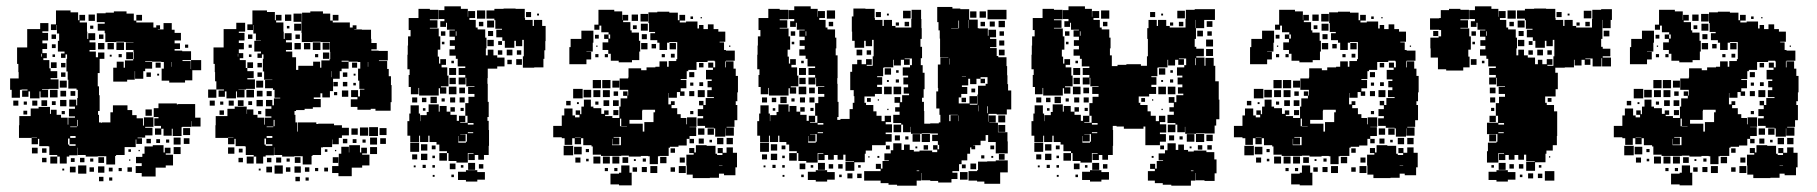

<svg xmlns="http://www.w3.org/2000/svg" viewBox="-20 -557 5744 607"><path d="M100 -101H80V-121H97V-122H80V-121H40V-161H41V-190H77V-214H102V-219H138V-197H141V-210H159V-194H173V-185H194V-163H196V-185H217V-189H198V-213H217V-220H199V-242H221V-224H224V-247H245H226V-273H222V-277H196V-305H194V-331H190V-371H192V-385H187V-374H173V-388H184V-394H163V-428H184H167V-451H160V-478H159V-462H141V-480H157V-524H203V-518H227V-493H231V-510H249V-492H232V-486H255V-457H256V-434H259V-452H281V-430H263V-423H282V-399H263V-394H283V-376H290V-391H310V-371H295V-326H289V-310V-284H293V-256H295V-206H290V-194H293V-170H299V-168H301V-170H329V-202H337V-224H383V-209H398V-193H412V-183H432V-160H435V-186H465V-156H439V-153H462V-129H439V-122H415V-120H429V-102H411V-116H409V-92H379H374V-67H347V-64H344V-37H316V-63H289V-62H251V-67H226V-90H225V-66H199V-62H161V-67H136V-94H133V-95H104V-118H100ZM382 -299H338V-343H349V-362H371V-343H375V-366H401V-370H403V-393H402V-399H378V-423H402V-424H373V-425H347V-424H313V-452H311V-460H289V-482H311V-487H286V-515H314V-517H340V-521H380V-514H403V-492H411V-510H429V-492H411V-486H435V-470V-486H465V-470H474V-477H486V-465H479V-464H497V-484H523V-463H532V-453H552V-429H532V-420H549V-402H532V-397H556V-395H584V-367H557V-364H583V-339H584V-367H616V-335H588V-303H565V-296H515V-302H491V-340H498V-361H490V-362H461V-364H439V-362H461V-340H439V-332H433V-308H407V-332H406V-305H382ZM280 -491H260V-511H280ZM43 -248H17V-273H12V-309H39V-329H38V-355H34V-407H66V-417V-465H107V-484H133V-458H114V-453H132V-429H114V-420H129V-402H114V-389H128V-373H117V-367H136V-341H140V-332H161V-310H140V-306H165V-276H136V-275H113V-273H132V-249H108V-268H105V-246H75V-268H70V-251H50V-271H67V-274H48V-273H43ZM275 -466H265V-476H275ZM307 -434H293V-448H307ZM157 -434H143V-448H157ZM372 -399H348V-423H372ZM340 -401H320V-421H340ZM310 -401H290V-421H310ZM156 -405H144V-417H156ZM575 -406H565V-416H575ZM401 -370H379V-392H401ZM112 -378V-387H110V-378ZM365 -376H355V-386H365ZM154 -377H146V-385H154ZM333 -378H327V-384H333ZM523 -346V-361H522V-346ZM159 -342H141V-360H159ZM488 -343H472V-359H488ZM187 -344H173V-358H187ZM457 -314H443V-328H457ZM187 -314H173V-328H187ZM483 -318H477V-324H483ZM191 -280H169V-302H191ZM162 -249H138V-273H162ZM189 -252H171V-270H189ZM218 -254H203V-269H218ZM190 -221H170V-241H190ZM129 -222H111V-240H129ZM38 -223H22V-239H38ZM98 -223H82V-239H98ZM156 -225H144V-237H156ZM65 -226H55V-236H65ZM490 -131H470V-151H489V-159H468V-183H481V-187H466V-215H481V-230H539V-227H543V-228H597V-185H614V-157H586V-174H585V-156H556V-155H554V-127H526V-150H523V-128H497V-150H490ZM460 -191H440V-211H460ZM66 -195H54V-207H66ZM185 -196H175V-206H185ZM226 -158V-178H224V-158ZM202 -155H223V-157H202ZM581 -130H559V-152H581ZM202 -121H219V-127H202ZM551 -100H529V-122H551ZM579 -102H561V-120H579ZM199 -100V-96H219V-101H200V-119H195V-100ZM457 -104H443V-118H457ZM486 -105H474V-117H486ZM515 -106H505V-116H515ZM472 1H428V-10H409V-32H428V-41H410V-61H430V-43V-71H437V-94H463V-75V-98H497V-75H501V-90H519V-72H504V-68H527V-34H504V-27H472ZM551 -70H529V-92H551ZM99 -72H81V-90H99ZM127 -74H113V-88H127ZM394 -77H386V-85H394ZM422 -79H418V-83H422ZM191 -40H169V-62H191ZM161 -40H139V-62H161ZM309 -42H291V-60H309ZM247 -44H233V-58H247ZM127 -44H113V-58H127ZM216 -45H204V-57H216ZM275 -46H265V-56H275ZM392 -49H388V-53H392ZM253 -8H227V-34H253ZM310 -11H290V-31H310ZM219 -12H201V-30H219ZM277 -14H263V-28H277ZM397 -14H383V-28H397ZM336 -15H324V-27H336ZM365 -16H355V-26H365ZM183 -18H177V-24H183ZM307 16H293V2H307ZM335 14H325V4H335Z M721 -101H701V-121H718V-122H701V-121H661V-161H662V-190H699V-213H722V-220H760V-197H761V-211H781V-194H794V-185H815V-163H817V-185H838V-189H819V-213H838V-221H821V-241H841V-224H846V-246H866V-248H848V-273H843V-278H818V-304H841V-305H815V-331H811V-371H813V-385H808V-374H794V-388H805V-394H784V-428H805V-429H789V-451H781V-478H780V-462H762V-480H778V-524H824V-519H849V-493H852V-510H870V-492H853V-486H876V-457H877V-434H880V-452H902V-430H884V-423H903V-399H884V-394H904V-376H916V-336H923V-349H970V-362H992V-343H996V-366H1022V-370H1024V-393H1023V-424H994V-425H968V-424H934V-453H933V-488H908V-514H934V-489H935V-517H961V-521H1001V-514H1024V-492H1032V-510H1050V-492H1032V-486H1056H1086V-470H1095V-477H1107V-465H1100V-464H1124V-463H1153V-434H1154V-421H1171V-401H1154V-397H1177V-396H1206V-366H1178V-364H1204V-339H1209V-316H1216V-288H1218V-234H1215V-207H1167V-213H1152V-210H1110V-219H1089V-243H1110V-250H1090V-272H1112V-252H1118V-274H1132V-276H1116V-302H1112V-340H1119V-361H1111V-362H1082V-340H1060V-332H1054V-308H1033V-269H1023V-249H999V-262H993V-249H972V-244H994V-218H969V-213H943V-209H916V-206H911V-194H914V-170H920V-141H922V-170H980V-165H986V-166H1036V-161H1061V-153H1083V-129H1061V-121H1036H1051V-101H1031V-116H1030V-92H1001V-91H995V-67H968V-64H965V-37H937V-63H910V-62H872V-67H847V-91H846V-66H820V-62H782V-67H757V-94H754V-95H725V-118H721ZM901 -491H881V-511H901ZM691 -251H671V-271H688V-274H664V-300H660V-329H659V-355H655V-407H687V-417V-465H727V-485H755V-457H735V-453H753V-429H735V-421H751V-401H735V-389H749V-373H738V-367H757V-342H762V-332H782V-310H762V-306H786V-276H758V-274H734V-273H753V-249H729V-268H726V-246H696V-268H691ZM932 -460H910V-482H932ZM895 -467H887V-475H895ZM928 -434H914V-448H928ZM778 -434H764V-448H778ZM993 -399H969V-423H993ZM1022 -400H1000V-422H1022ZM961 -401H941V-421H961ZM931 -401H911V-421H931ZM776 -406H766V-416H776ZM1021 -371H1001V-391H1021ZM733 -378V-387H732V-378ZM986 -376H976V-386H986ZM775 -377H767V-385H775ZM1060 -362H1082V-365H1060ZM1144 -346V-361H1143V-346ZM780 -342H762V-360H780ZM1109 -343H1093V-359H1109ZM808 -344H794V-358H808ZM1028 -313V-332H1027V-313ZM1078 -314H1064V-328H1078ZM808 -314H794V-328H808ZM1104 -318H1098V-324H1104ZM812 -280H790V-302H812ZM1078 -284H1064V-298H1078ZM1048 -284H1034V-298H1048ZM1105 -287H1097V-295H1105ZM664 -248H638V-274H664ZM783 -249H759V-273H783ZM1081 -251H1061V-271H1081ZM810 -252H792V-270H810ZM839 -253H823V-269H839ZM1046 -256H1036V-266H1046ZM811 -221H791V-241H811ZM750 -222H732V-240H750ZM659 -223H643V-239H659ZM719 -223H703V-239H719ZM777 -225H765V-237H777ZM686 -226H676V-236H686ZM688 -194H674V-208H688ZM806 -196H796V-206H806ZM848 -158V-178H845V-158ZM823 -155H844V-157H823ZM1175 -127H1147V-155H1175ZM1144 -128H1118V-154H1144ZM1202 -130H1180V-152H1202ZM1111 -131H1091V-151H1111ZM841 -101H821V-119H816V-100H820V-96H841V-127H823V-121H841ZM1172 -100H1150V-122H1172ZM1200 -102H1182V-120H1200ZM1078 -104H1064V-118H1078ZM1107 -105H1095V-117H1107ZM1136 -106H1126V-116H1136ZM1092 0H1050V-10H1030V-32H1050V-42H1032V-60H1050V-42H1051V-71H1059V-93H1083V-75H1084V-98H1118V-75H1122V-90H1140V-72H1125V-68H1148V-34H1125V-27H1092ZM1172 -70H1150V-92H1172ZM721 -71H701V-91H721ZM747 -75H735V-87H747ZM1015 -77H1007V-85H1015ZM1043 -79H1039V-83H1043ZM812 -40H790V-62H812ZM782 -40H760V-62H782ZM930 -42H912V-60H930ZM869 -43H853V-59H869ZM748 -44H734V-58H748ZM838 -44H824V-58H838ZM896 -46H886V-56H896ZM874 -8H848V-34H874ZM931 -11H911V-31H931ZM840 -12H822V-30H840ZM898 -14H884V-28H898ZM958 -14H944V-28H958ZM1017 -15H1005V-27H1017ZM986 -16H976V-26H986ZM804 -18H798V-24H804ZM928 16H914V2H928ZM956 14H946V4H956Z M1305 -107H1277V-128H1268V-174H1274V-198H1278V-224H1304V-198H1308V-174H1309V-193H1329V-203H1335V-227H1367V-204H1370V-222H1392V-204H1404V-218H1418V-204H1404V-194H1424V-175H1431V-191H1451V-171H1435V-169H1458V-191H1451V-231H1477H1461V-251H1480V-260H1460V-282H1480V-284H1454V-311H1452V-290H1430V-312H1451V-320H1430V-342H1451V-347H1427V-371H1421V-381H1401V-401H1418V-412H1402V-430H1418V-441H1401V-461H1418V-463H1393V-485H1390V-472H1372V-490H1385V-497H1367V-525H1385V-537H1437V-529H1459V-504H1460V-522H1482V-500H1464V-494H1484V-470H1490V-464H1514V-438H1518V-404H1516V-382H1552V-375H1575V-347H1552V-340H1522V-310H1521V-292H1522V-250V-235H1525V-187H1521V-175H1525V-146H1526V-96H1525V-67H1510V-52H1492V-67H1481V-51H1461V-71H1477V-73H1459V-43H1423V-48H1398V-73H1393V-79H1369V-100H1360V-108H1338V-128H1334V-108H1308V-128H1305ZM1606 -406H1576V-428H1568V-439H1549V-463H1567V-466H1546V-493H1543V-498H1518V-524H1543V-529H1572V-530H1610V-529H1639V-500H1640V-494H1664V-475H1668V-494H1694V-475H1705V-427H1704V-398H1701V-371H1698V-344H1669V-343H1633V-379H1636V-406V-431H1614H1631V-411H1611V-428H1606ZM1303 -259H1279V-282H1272V-320H1275V-338H1268V-384H1269V-413H1270V-442H1278V-462H1272V-500H1303V-529H1339V-526H1366V-496H1339V-493H1363V-469H1339V-467H1367V-442H1372V-400H1364V-378H1348H1368V-356H1372V-370H1390V-352H1376V-344H1394V-318H1376H1398V-284H1374V-281H1391V-261H1371V-278H1367V-255H1335H1305V-279H1303ZM1514 -498H1488V-524H1514ZM1659 -503H1643V-519H1659ZM1684 -508H1678V-514H1684ZM1542 -470H1520V-492H1542ZM1508 -474H1494V-488H1508ZM1539 -443H1523V-459H1539ZM1423 -444V-458H1421V-444ZM1388 -444H1374V-458H1388ZM1541 -411H1521V-431H1541ZM1567 -415H1555V-427H1567ZM1385 -417H1377V-425H1385ZM1540 -382H1522V-400H1540ZM1600 -382H1582V-400H1600ZM1628 -384H1614V-398H1628ZM1568 -384H1554V-398H1568ZM1630 -352H1612V-370H1630ZM1598 -354H1584V-368H1598ZM1415 -357H1407V-365H1415ZM1422 -320H1400V-342H1422ZM1421 -291H1401V-311H1421ZM1423 -259H1399V-283H1423ZM1450 -262H1432V-280H1450ZM1361 -231H1341V-251H1361ZM1449 -233H1433V-249H1449ZM1419 -233H1403V-249H1419ZM1299 -233H1283V-249H1299ZM1328 -234H1314V-248H1328ZM1386 -236H1376V-246H1386ZM1446 -206H1436V-216H1446ZM1325 -207H1317V-215H1325ZM1459 -163H1477V-168H1459V-136H1476V-139H1459ZM1452 -110H1430V-127H1429V-106H1453V-109H1456V-133H1435V-132H1452ZM1305 -77H1277V-105H1305ZM1331 -81H1311V-101H1331ZM1357 -85H1345V-97H1357ZM1393 -49H1369V-73H1393ZM1331 -51H1311V-71H1331ZM1299 -53H1283V-69H1299ZM1355 -57H1347V-65H1355ZM1482 -20H1460V-42H1482ZM1420 -22H1402V-40H1420ZM1508 -24H1494V-38H1508ZM1326 -26H1316V-36H1326ZM1355 -27H1347V-35H1355ZM1445 -27H1437V-35H1445ZM1294 -28H1288V-34H1294ZM1489 17H1453V12H1428V-14H1453V-19H1489ZM1513 11H1489V-13H1513ZM1415 3H1407V-5H1415ZM1354 2H1348V-4H1354Z M1978 -360H1936V-365H1911V-387H1903V-399H1885V-423H1903V-434H1890V-448H1904V-455H1881V-476H1875V-463H1859V-479H1872V-526H1922V-521H1947V-494H1948V-510H1966V-492H1950V-487H1973V-461H1977V-454H2000V-428H1980H2004V-394H2001V-367H1978ZM1789 -99H1765V-120H1756V-123H1729V-159H1756V-162V-192H1764V-214H1790V-192H1798V-186H1812V-194H1800V-208H1814V-196H1818V-220H1856V-215H1881V-197H1890V-208H1904V-194H1893V-190H1916V-184H1938V-220H1942V-246H1963V-254H1950V-268H1964V-255H1966V-273H1939V-309H1966V-312H1967V-341H2007V-335H2024V-344H2052V-346H2065V-363H2089V-346H2094V-364H2118V-370H2121V-395V-424H2096V-422H2089V-399H2065V-422H2058V-430H2036V-452H2051V-456H2032V-484H2030V-518H2058V-520H2096V-517H2123V-493H2128V-510H2146V-492H2129V-486H2149V-489H2185V-467H2190V-478H2204V-465H2218V-480H2236V-465H2251V-457H2273V-425H2255V-423H2269V-399H2255H2275V-397H2303V-365H2275V-363H2273V-344H2275V-363H2299V-340H2306V-317H2313V-265H2311V-237H2306V-225H2311V-177H2302V-156H2277V-154H2300V-128H2274V-151H2273V-125H2241V-151H2237V-131H2217V-151H2237V-153H2209V-159H2185V-183H2203V-190H2186V-212H2203V-224H2190V-238H2204V-225H2211V-247H2237V-250H2216V-272H2230V-281H2217V-301H2230V-306H2212V-336H2234V-343H2219V-359H2235V-344H2241V-363H2239V-365H2217V-361H2182V-336H2156V-332H2151V-307H2132V-304H2150V-278H2132V-268H2144V-254H2130V-266H2120V-248H2094V-263H2093V-245V-227H2101V-237H2113V-225H2103V-215H2121V-196H2132V-184H2150V-164H2152V-186H2182V-156H2160V-155H2181V-127H2160V-118H2174V-104H2160V-118H2151V-97H2125V-93H2098V-90H2094V-64H2065V-63H2060V-38H2034V-63H2029V-64H2006V-62H1968V-65H1944V-64H1914H1880V-93V-68H1854V-94H1879H1850V-116V-98H1824V-120H1817V-101H1797V-120H1789ZM2029 -489H2005V-513H2029ZM1997 -491H1977V-511H1997ZM2171 -497H2163V-505H2171ZM2199 -499H2195V-503H2199ZM2028 -460H2006V-482H2028ZM1993 -465H1981V-477H1993ZM1834 -354H1780V-408H1784V-434H1818V-460H1856V-422H1854V-394H1834V-393H1849V-369H1834ZM2025 -433H2009V-449H2025ZM1909 -435V-448H1904V-435ZM1873 -435H1861V-447H1873ZM2027 -401H2007V-421H2027ZM2117 -401H2097V-421H2117ZM2054 -404H2040V-418H2054ZM2289 -409H2285V-413H2289ZM1869 -409H1865V-413H1869ZM2113 -375H2101V-387H2113ZM1902 -376H1892V-386H1902ZM1872 -376H1862V-386H1872ZM2082 -376H2072V-386H2082ZM2204 -344H2190V-358H2204ZM2175 -313H2159V-329H2175ZM1880 -278H1854V-304H1880ZM1910 -278H1884V-304H1910ZM1938 -280H1916V-302H1938ZM2203 -285H2191V-297H2203ZM2172 -286H2162V-296H2172ZM1822 -246H1792V-276H1822ZM1849 -249H1825V-273H1849ZM2208 -250H2186V-272H2208ZM1878 -250H1856V-272H1878ZM1908 -250H1886V-272H1908ZM2175 -253H2159V-269H2175ZM1934 -254H1920V-268H1934ZM2238 -251V-264V-251ZM1848 -220H1826V-242H1848ZM1936 -222H1918V-240H1936ZM1906 -222H1888V-240H1906ZM1784 -224H1770V-238H1784ZM1872 -226H1862V-236H1872ZM1810 -228H1804V-234H1810ZM2010 -178H1970V-166H2012V-141H2017V-171H2046V-202H2051V-210H2026H2011V-207H2010ZM1935 -193H1919V-209H1935ZM2172 -196H2162V-206H2172ZM1944 -158V-182H1940V-158ZM1944 -157H1962V-158H1944ZM2207 -131H2187V-151H2207ZM1944 -125H1959H1944ZM1938 -100H1916V-118H1915V-98H1943V-124H1920V-122H1938ZM1798 -121H1816V-122H1798ZM2297 -101H2277V-121H2297ZM2267 -101H2247V-121H2267ZM2205 -103H2189V-119H2205ZM2231 -107H2223V-115H2231ZM2224 6H2170V-5H2151V-34H2150V-68H2173V-73H2159V-89H2175V-75H2180V-98H2214V-96H2242V-71H2247V-67H2264V-73H2249V-89H2265V-74H2277V-91H2297V-74H2310V-28H2305V-3H2269V-8H2253V5H2224ZM1944 -97H1959H1944ZM1792 -66H1762V-96H1792ZM1819 -69H1795V-93H1819ZM2114 -74H2100V-88H2114ZM1842 -76H1832V-86H1842ZM1908 -40H1886V-62H1908ZM1878 -40H1856V-62H1878ZM1938 -40H1916V-62H1938ZM2087 -41H2067V-61H2087ZM1966 -42H1948V-60H1966ZM1815 -43H1799V-59H1815ZM2145 -43H2129V-59H2145ZM2022 -46H2012V-56H2022ZM1841 -47H1833V-55H1841ZM1990 -48H1984V-54H1990ZM2253 -34H2264V-35H2253ZM1977 29H1937V26H1910V-8H1937V-11H1944V-34H1970V-11H1977ZM2058 -10H2036V-32H2058ZM2148 -10H2126V-32H2148ZM2025 -13H2009V-29H2025ZM2114 -14H2100V-28H2114ZM1994 -14H1980V-28H1994ZM1932 -16H1922V-26H1932ZM1902 -16H1892V-26H1902Z M2411 -107H2383V-128H2374V-174H2380V-198H2384V-224H2410V-198H2414V-174H2415V-193H2435V-203H2441V-227H2473V-204H2476V-222H2498V-204H2510V-218H2524V-204H2510V-194H2530V-175H2537V-191H2557V-171H2541V-169H2564V-191H2557V-231H2583H2567V-251H2586V-260H2566V-282H2586V-284H2560V-311H2558V-290H2536V-312H2557V-320H2536V-342H2557V-347H2533V-371H2527V-381H2507V-401H2524V-412H2508V-430H2524V-441H2507V-461H2524V-463H2499V-485H2496V-472H2478V-490H2491V-497H2473V-525H2491V-537H2543V-529H2565V-504H2566V-522H2588V-500H2570V-494H2590V-470H2596V-464H2620V-438H2624V-404H2622V-382H2628V-352V-310H2627V-292H2628V-250V-235H2631V-187H2627V-178H2637V-181H2666V-212H2676V-232H2681V-253H2679V-272H2668V-330H2674V-354H2690V-368H2704V-354H2718V-370H2736V-352H2720V-349H2739V-379H2742V-406V-431H2720H2737V-411H2717V-428H2712V-406H2682V-428H2674V-457H2673V-505H2678V-530H2716V-529H2745V-500H2746V-494H2770V-475H2774V-494H2800V-475H2811V-470H2836H2861V-497H2862V-526H2892V-497H2893V-468H2894V-434H2890V-409H2895V-373H2891V-351H2897V-327H2903V-275H2900V-248H2895V-235H2901V-206H2902V-166H2921V-167H2948V-170H2953V-194H2950V-214H2940V-268H2946V-279H2945V-309V-353H2953V-375H2978V-376H2952V-406H2978H2952V-435H2951V-461H2947V-487H2943V-535H2991V-530H3016V-528H3044V-495H3071V-468H3074V-467H3103V-444H3105V-463H3129V-439H3110V-434H3130V-408H3110V-405H3131V-380H3136V-376H3162V-348H3164V-319H3165V-291H3167V-271H3177V-211H3163V-195H3131V-211V-197H3105V-172H3106V-192H3128V-170H3108V-169H3135V-139H3165V-110H3166V-72H3128V-108H3104V-130H3082H3096V-112H3080V-98H3057V-97H3063V-85H3051V-91H3047V-71H3038V-50H3020V-38H3012V-16H2991V-11H3007V9H2988V20H2946V15H2921V13H2893V-10H2892V14H2878V30H2816V27H2789V22H2764V14H2742V-16H2764V-23H2749V-39H2765V-24H2770V-48H2790V-50H2776V-72H2796V-82H2804V-104H2830V-83H2838V-100H2856V-83H2869V-78H2887V-81H2927V-76H2943V-84H2930V-98H2944V-85H2949V-99H2945V-111H2927V-131H2945V-135H2921V-136H2894V-134H2860V-156H2859V-139H2835V-163H2852H2829V-168H2804V-194H2824V-232H2808V-250H2826V-234H2832V-256H2854V-261H2837V-281H2851V-290H2836V-312H2851V-318H2834V-344H2857V-351H2863V-372H2840V-370H2856V-352H2838V-368H2828V-350H2806V-368H2804V-344H2775V-343H2772V-316H2753V-313H2769V-289H2753V-282H2768V-260H2746V-252H2713V-232H2718V-225H2741V-205H2751V-191H2767V-174H2777V-191H2797V-171H2780V-164H2800V-138H2780V-133H2799V-109H2780V-98H2750H2737V-81H2717V-98V-71H2714V-44H2681V-17H2653V-45H2680V-47H2653V-68H2646V-52H2628V-67H2616V-52H2598V-67H2587V-51H2567V-71H2583V-73H2565V-43H2529V-48H2504V-73H2499V-79H2475V-100H2466V-108H2444V-128H2440V-108H2414V-128H2411ZM2409 -259H2385V-282H2378V-320H2381V-338H2374V-384H2375V-413H2376V-442H2384V-462H2378V-500H2409V-529H2445V-526H2472V-496H2445V-493H2469V-469H2445V-467H2473V-442H2478V-400H2470V-378H2454H2474V-356H2478V-370H2496V-352H2482V-344H2500V-318H2482H2504V-284H2480V-281H2497V-261H2477V-278H2473V-255H2441H2411V-279H2409ZM3162 -496H3132H3102V-526H3132H3162ZM2620 -498H2594V-524H2620ZM2859 -499H2835V-523H2859ZM3097 -501H3077V-521H3097ZM3067 -501H3047V-521H3067ZM2765 -503H2749V-519H2765ZM2790 -508H2784V-514H2790ZM3043 -468V-494H3042V-468ZM3010 -468H2987V-467H3010V-468H3012V-492H3010ZM3157 -471H3137V-491H3157ZM3125 -473H3109V-489H3125ZM2614 -474H2600V-488H2614ZM2854 -474H2840V-488H2854ZM3094 -474H3080V-488H3094ZM2822 -476H2812V-486H2822ZM3154 -444H3140V-458H3154ZM2529 -444V-458H2527V-444ZM2494 -444H2480V-458H2494ZM3155 -413H3139V-429H3155ZM2491 -417H2483V-425H2491ZM3156 -382H3138V-400H3156ZM2706 -382H2688V-400H2706ZM2734 -384H2720V-398H2734ZM2982 -353V-372H2981V-353ZM2521 -357H2513V-365H2521ZM2528 -320H2506V-342H2528ZM2797 -321H2777V-341H2797ZM2821 -327H2813V-335H2821ZM3021 -315H3034V-316H3021ZM3019 -249H3011V-230H3045V-253H3069V-229H3046V-226H3070V-258H3072V-286H3096V-292H3102V-313H3099H3080V-308H3094V-294H3080V-308H3067V-291H3047V-308H3041V-287H3021V-282H3038V-260H3019ZM2527 -291H2507V-311H2527ZM2822 -296H2812V-306H2822ZM2790 -298H2784V-304H2790ZM2799 -259H2775V-283H2799ZM2829 -259H2805V-283H2829ZM2529 -259H2505V-283H2529ZM2556 -262H2538V-280H2556ZM3063 -265H3051V-277H3063ZM2467 -231H2447V-251H2467ZM2555 -233H2539V-249H2555ZM2525 -233H2509V-249H2525ZM2405 -233H2389V-249H2405ZM2434 -234H2420V-248H2434ZM3034 -234H3020V-248H3034ZM2733 -235H2721V-247H2733ZM2492 -236H2482V-246H2492ZM2759 -239H2755V-243H2759ZM3073 -205V-224H3072V-205ZM3103 -199V-221H3101V-199ZM2824 -204H2810V-218H2824ZM2552 -206H2542V-216H2552ZM2431 -207H2423V-215H2431ZM2789 -209H2785V-213H2789ZM2984 -194H2981V-174H2985V-193H3008V-194H2984ZM3158 -170H3136V-192H3158ZM3010 -174V-192H3009V-174ZM2565 -163H2583V-168H2565V-136H2582V-139H2565ZM2829 -139H2805V-163H2829ZM3158 -140H3136V-162H3158ZM2920 -108H2894V-134H2920ZM2558 -110H2536V-127H2535V-106H2559V-109H2562V-133H2541V-132H2558ZM2889 -109H2865V-133H2889ZM2825 -113H2809V-129H2825ZM2852 -116H2842V-126H2852ZM2411 -77H2383V-105H2411ZM2437 -81H2417V-101H2437ZM2914 -84H2900V-98H2914ZM2463 -85H2451V-97H2463ZM2793 -85H2781V-97H2793ZM3123 -85H3111V-97H3123ZM2880 -88H2874V-94H2880ZM2499 -49H2475V-73H2499ZM2437 -51H2417V-71H2437ZM3156 -52H3138V-70H3156ZM2405 -53H2389V-69H2405ZM3092 -56H3082V-66H3092ZM2461 -57H2453V-65H2461ZM3120 -58H3114V-64H3120ZM2760 -58H2754V-64H2760ZM2729 -59H2725V-63H2729ZM3142 24H3092V17H3069V14H3042V-16H3069V-19H3072V-46H3101V-47H3128V-50H3166V-12H3142ZM2588 -20H2566V-42H2588ZM3066 -22H3048V-40H3066ZM2526 -22H2508V-40H2526ZM2614 -24H2600V-38H2614ZM2644 -24H2630V-38H2644ZM3033 -25H3021V-37H3033ZM2432 -26H2422V-36H2432ZM2701 -27H2693V-35H2701ZM2461 -27H2453V-35H2461ZM2551 -27H2543V-35H2551ZM2400 -28H2394V-34H2400ZM2595 17H2559V12H2534V-14H2559V-19H2595ZM2878 -16H2886V-18H2878ZM2742 14H2712V-16H2742ZM2619 11H2595V-13H2619ZM3039 11H3015V-13H3039ZM2675 7H2659V-9H2675ZM2704 6H2690V-8H2704ZM2521 3H2513V-5H2521ZM2641 3H2633V-5H2641ZM2460 2H2454V-4H2460Z M3278 -107H3250V-128H3241V-174H3247V-198H3251V-224H3277V-198H3281V-174H3282V-193H3302V-203H3308V-227H3340V-204H3343V-222H3365V-204H3377V-218H3391V-204H3377V-194H3397V-175H3404V-191H3424V-171H3408V-169H3431V-191H3424V-231H3450H3434V-251H3453V-260H3433V-282H3453V-284H3427V-311H3425V-290H3403V-312H3424V-320H3403V-342H3424V-347H3400V-371H3394V-381H3374V-401H3391V-412H3375V-430H3391V-441H3374V-461H3391V-463H3366V-485H3363V-472H3345V-490H3358V-497H3340V-525H3358V-537H3410V-529H3432V-504H3433V-522H3455V-500H3437V-494H3457V-470H3463V-464H3487V-438H3491V-404H3489V-382H3495V-352V-348H3513V-352H3541V-354H3587V-349H3606V-379H3609V-406V-434H3607V-468H3611V-494H3637V-475H3641V-494H3667V-475H3678V-470H3703H3728V-497H3729V-526H3757V-528H3787H3821V-494H3787V-468H3761V-434H3757V-409H3762V-375H3788V-349H3791V-374H3817V-349H3822V-313V-300H3833V-242H3832H3835V-180H3825V-160H3820V-135H3788V-136H3761V-134H3727V-156H3726V-139H3702V-163H3719H3696V-168H3671V-194H3691V-232H3675V-250H3693V-234H3699V-256H3721V-261H3704V-281H3718V-290H3703V-312H3718V-318H3701V-344H3724V-351H3730V-372H3707V-370H3723V-352H3705V-368H3695V-350H3673V-368H3671V-344H3642V-343H3639V-316H3620V-313H3636V-289H3620V-282H3635V-260H3613V-252H3580V-232H3585V-225H3608V-205H3618V-191H3634V-174H3644V-191H3664V-171H3647V-164H3667V-138H3647V-133H3666V-109H3647V-98H3601V-128V-157H3595V-150H3533V-157H3510V-159H3498V-146H3499V-96H3498V-67H3483V-52H3465V-67H3454V-51H3434V-71H3450V-73H3432V-43H3396V-48H3371V-73H3366V-79H3342V-100H3333V-108H3311V-128H3307V-108H3281V-128H3278ZM3276 -259H3252V-282H3245V-320H3248V-338H3241V-384H3242V-413H3243V-442H3251V-462H3245V-500H3276V-529H3312V-526H3339V-496H3312V-493H3336V-469H3312V-467H3340V-442H3345V-400H3337V-378H3321H3341V-356H3345V-370H3363V-352H3349V-344H3367V-318H3349H3371V-284H3347V-281H3364V-261H3344V-278H3340V-255H3308H3278V-279H3276ZM3487 -498H3461V-524H3487ZM3726 -499H3702V-523H3726ZM3632 -503H3616V-519H3632ZM3657 -508H3651V-514H3657ZM3761 -468V-494H3760V-468ZM3813 -472H3795V-490H3813ZM3481 -474H3467V-488H3481ZM3721 -474H3707V-488H3721ZM3689 -476H3679V-486H3689ZM3783 -442H3765V-460H3783ZM3396 -444V-458H3394V-444ZM3361 -444H3347V-458H3361ZM3811 -444H3797V-458H3811ZM3815 -410H3793V-432H3815ZM3358 -417H3350V-425H3358ZM3786 -379H3762V-403H3786ZM3815 -380H3793V-402H3815ZM3760 -351V-373H3758V-351ZM3388 -357H3380V-365H3388ZM3395 -320H3373V-342H3395ZM3664 -321H3644V-341H3664ZM3688 -327H3680V-335H3688ZM3394 -291H3374V-311H3394ZM3689 -296H3679V-306H3689ZM3657 -298H3651V-304H3657ZM3666 -259H3642V-283H3666ZM3696 -259H3672V-283H3696ZM3396 -259H3372V-283H3396ZM3423 -262H3405V-280H3423ZM3334 -231H3314V-251H3334ZM3422 -233H3406V-249H3422ZM3392 -233H3376V-249H3392ZM3272 -233H3256V-249H3272ZM3301 -234H3287V-248H3301ZM3600 -235H3588V-247H3600ZM3359 -236H3349V-246H3359ZM3626 -239H3622V-243H3626ZM3691 -204H3677V-218H3691ZM3419 -206H3409V-216H3419ZM3298 -207H3290V-215H3298ZM3656 -209H3652V-213H3656ZM3432 -163H3450V-168H3432V-136H3449V-139H3432ZM3696 -139H3672V-163H3696ZM3787 -108H3761V-134H3787ZM3425 -110H3403V-127H3402V-106H3426V-109H3429V-133H3408V-132H3425ZM3756 -109H3732V-133H3756ZM3814 -111H3794V-131H3814ZM3692 -113H3676V-129H3692ZM3719 -116H3709V-126H3719ZM3278 -77H3250V-105H3278ZM3745 30H3683V27H3656V22H3631V14H3609V-16H3631V-23H3616V-39H3632V-24H3637V-48H3657V-50H3643V-72H3663V-82H3671V-104H3697V-83H3705V-100H3723V-83H3736V-78H3754V-81H3794V-76H3819V-53H3826V-9H3820V15H3788V13H3760V-10H3759V14H3745ZM3304 -81H3284V-101H3304ZM3781 -84H3767V-98H3781ZM3811 -84H3797V-98H3811ZM3330 -85H3318V-97H3330ZM3660 -85H3648V-97H3660ZM3747 -88H3741V-94H3747ZM3366 -49H3342V-73H3366ZM3304 -51H3284V-71H3304ZM3272 -53H3256V-69H3272ZM3328 -57H3320V-65H3328ZM3627 -58H3621V-64H3627ZM3455 -20H3433V-42H3455ZM3393 -22H3375V-40H3393ZM3481 -24H3467V-38H3481ZM3299 -26H3289V-36H3299ZM3328 -27H3320V-35H3328ZM3418 -27H3410V-35H3418ZM3267 -28H3261V-34H3267ZM3462 17H3426V12H3401V-14H3426V-19H3462ZM3745 -16H3753V-18H3745ZM3486 11H3462V-13H3486ZM3388 3H3380V-5H3388ZM3327 2H3321V-4H3327Z M4130 -360H4088V-365H4063V-387H4055V-399H4037V-423H4055V-434H4042V-448H4056V-455H4033V-476H4027V-463H4011V-479H4024V-526H4074V-521H4099V-494H4100V-510H4118V-492H4102V-487H4125V-461H4129V-454H4152V-428H4132H4156V-394H4153V-367H4130ZM3941 -99H3917V-120H3908V-123H3881V-159H3908V-162V-192H3916V-214H3942V-192H3950V-186H3964V-194H3952V-208H3966V-196H3970V-220H4008V-215H4033V-197H4042V-208H4056V-194H4045V-190H4068V-184H4090V-220H4094V-246H4115V-254H4102V-268H4116V-255H4118V-273H4091V-309H4118V-312H4119V-341H4159V-335H4176V-344H4204V-346H4217V-363H4241V-346H4246V-364H4270V-370H4273V-395V-424H4248V-422H4241V-399H4217V-422H4210V-430H4188V-452H4203V-456H4184V-484H4182V-518H4210V-520H4248V-517H4275V-493H4280V-510H4298V-492H4281V-486H4301V-489H4337V-467H4342V-478H4356V-465H4370V-480H4388V-465H4403V-457H4425V-425H4407V-423H4421V-399H4407H4427V-397H4455V-365H4427V-363H4425V-344H4427V-363H4451V-340H4458V-317H4465V-265H4463V-237H4458V-225H4463V-177H4454V-156H4429V-154H4452V-128H4426V-151H4425V-125H4393V-151H4389V-131H4369V-151H4389V-153H4361V-159H4337V-183H4355V-190H4338V-212H4355V-224H4342V-238H4356V-225H4363V-247H4389V-250H4368V-272H4382V-281H4369V-301H4382V-306H4364V-336H4386V-343H4371V-359H4387V-344H4393V-363H4391V-365H4369V-361H4334V-336H4308V-332H4303V-307H4284V-304H4302V-278H4284V-268H4296V-254H4282V-266H4272V-248H4246V-263H4245V-245V-227H4253V-237H4265V-225H4255V-215H4273V-196H4284V-184H4302V-164H4304V-186H4334V-156H4312V-155H4333V-127H4312V-118H4326V-104H4312V-118H4303V-97H4277V-93H4250V-90H4246V-64H4217V-63H4212V-38H4186V-63H4181V-64H4158V-62H4120V-65H4096V-64H4066H4032V-93V-68H4006V-94H4031H4002V-116V-98H3976V-120H3969V-101H3949V-120H3941ZM4181 -489H4157V-513H4181ZM4149 -491H4129V-511H4149ZM4323 -497H4315V-505H4323ZM4351 -499H4347V-503H4351ZM4180 -460H4158V-482H4180ZM4145 -465H4133V-477H4145ZM3986 -354H3932V-408H3936V-434H3970V-460H4008V-422H4006V-394H3986V-393H4001V-369H3986ZM4177 -433H4161V-449H4177ZM4061 -435V-448H4056V-435ZM4025 -435H4013V-447H4025ZM4179 -401H4159V-421H4179ZM4269 -401H4249V-421H4269ZM4206 -404H4192V-418H4206ZM4441 -409H4437V-413H4441ZM4021 -409H4017V-413H4021ZM4265 -375H4253V-387H4265ZM4054 -376H4044V-386H4054ZM4024 -376H4014V-386H4024ZM4234 -376H4224V-386H4234ZM4356 -344H4342V-358H4356ZM4327 -313H4311V-329H4327ZM4032 -278H4006V-304H4032ZM4062 -278H4036V-304H4062ZM4090 -280H4068V-302H4090ZM4355 -285H4343V-297H4355ZM4324 -286H4314V-296H4324ZM3974 -246H3944V-276H3974ZM4001 -249H3977V-273H4001ZM4360 -250H4338V-272H4360ZM4030 -250H4008V-272H4030ZM4060 -250H4038V-272H4060ZM4327 -253H4311V-269H4327ZM4086 -254H4072V-268H4086ZM4390 -251V-264V-251ZM4000 -220H3978V-242H4000ZM4088 -222H4070V-240H4088ZM4058 -222H4040V-240H4058ZM3936 -224H3922V-238H3936ZM4024 -226H4014V-236H4024ZM3962 -228H3956V-234H3962ZM4162 -178H4122V-166H4164V-141H4169V-171H4198V-202H4203V-210H4178H4163V-207H4162ZM4087 -193H4071V-209H4087ZM4324 -196H4314V-206H4324ZM4096 -158V-182H4092V-158ZM4096 -157H4114V-158H4096ZM4359 -131H4339V-151H4359ZM4096 -125H4111H4096ZM4090 -100H4068V-118H4067V-98H4095V-124H4072V-122H4090ZM3950 -121H3968V-122H3950ZM4449 -101H4429V-121H4449ZM4419 -101H4399V-121H4419ZM4357 -103H4341V-119H4357ZM4383 -107H4375V-115H4383ZM4376 6H4322V-5H4303V-34H4302V-68H4325V-73H4311V-89H4327V-75H4332V-98H4366V-96H4394V-71H4399V-67H4416V-73H4401V-89H4417V-74H4429V-91H4449V-74H4462V-28H4457V-3H4421V-8H4405V5H4376ZM4096 -97H4111H4096ZM3944 -66H3914V-96H3944ZM3971 -69H3947V-93H3971ZM4266 -74H4252V-88H4266ZM3994 -76H3984V-86H3994ZM4060 -40H4038V-62H4060ZM4030 -40H4008V-62H4030ZM4090 -40H4068V-62H4090ZM4239 -41H4219V-61H4239ZM4118 -42H4100V-60H4118ZM3967 -43H3951V-59H3967ZM4297 -43H4281V-59H4297ZM4174 -46H4164V-56H4174ZM3993 -47H3985V-55H3993ZM4142 -48H4136V-54H4142ZM4405 -34H4416V-35H4405ZM4129 29H4089V26H4062V-8H4089V-11H4096V-34H4122V-11H4129ZM4210 -10H4188V-32H4210ZM4300 -10H4278V-32H4300ZM4177 -13H4161V-29H4177ZM4266 -14H4252V-28H4266ZM4146 -14H4132V-28H4146ZM4084 -16H4074V-26H4084ZM4054 -16H4044V-26H4054Z M4717 -43H4681V-79H4684V-106H4711V-109H4714V-133H4681V-169H4716V-191H4709V-231H4735H4719V-251H4738V-260H4718V-282H4738V-284H4712V-311H4710V-290H4688V-312H4709V-320H4688V-342H4709V-347H4685V-371H4679V-381H4659V-401H4676V-412H4660V-430H4676V-441H4659V-461H4676V-463H4651V-485H4648V-472H4630V-490H4643V-497H4625V-525H4643V-537H4695V-529H4717V-504H4718V-522H4740V-500H4722V-494H4742V-470H4748V-464H4772V-438H4776V-404H4774V-382H4810V-375H4833V-354H4842V-368H4856V-354H4870V-370H4888V-352H4872V-349H4891V-379H4894V-406V-431H4872H4889V-411H4869V-428H4864V-406H4834V-428H4826V-439H4807V-463H4825V-466H4804V-493H4801V-498H4776V-524H4801V-529H4830V-530H4868V-529H4897V-500H4898V-494H4922V-475H4926V-494H4952V-475H4963V-470H4988H5013V-497H5014V-526H5042V-528H5076V-494H5072V-468H5046V-434H5042V-409H5047V-375H5073V-347H5045V-373H5043V-347H5015V-372H4992V-370H5008V-352H4990V-368H4980V-350H4958V-368H4956V-344H4927V-343H4897V-327H4905V-275H4898V-252H4865V-232H4870V-225H4893V-205H4903V-175V-127H4902V-98H4889V-81H4869V-98V-71H4866V-44H4833V-17H4805V-45H4832V-47H4805V-68H4798V-52H4780V-67H4768V-52H4750V-67H4739V-51H4719V-71H4735V-73H4717ZM4606 -334H4552V-338H4526V-375H4503V-404H4502V-438H4528V-442H4536V-462H4530V-463H4501V-499H4530V-500H4535V-525H4561V-529H4597V-526H4624V-496H4597V-493H4621V-469H4597V-467H4625V-442H4630V-400H4622V-378H4606H4626V-344H4606ZM4772 -498H4746V-524H4772ZM5011 -499H4987V-523H5011ZM4917 -503H4901V-519H4917ZM4942 -508H4936V-514H4942ZM5046 -468V-494H5045V-468ZM4800 -470H4778V-492H4800ZM4766 -474H4752V-488H4766ZM5006 -474H4992V-488H5006ZM4974 -476H4964V-486H4974ZM5068 -442H5050V-460H5068ZM4797 -443H4781V-459H4797ZM4527 -443H4511V-459H4527ZM4681 -444V-458H4679V-444ZM4646 -444H4632V-458H4646ZM4799 -411H4779V-431H4799ZM4825 -415H4813V-427H4825ZM4643 -417H4635V-425H4643ZM5071 -379H5047V-403H5071ZM4798 -382H4780V-400H4798ZM4858 -382H4840V-400H4858ZM4886 -384H4872V-398H4886ZM4826 -384H4812V-398H4826ZM4648 -352H4630V-370H4648ZM4673 -357H4665V-365H4673ZM4708 -262H4690V-280H4708ZM4707 -233H4691V-249H4707ZM4885 -235H4873V-247H4885ZM4704 -206H4694V-216H4704ZM4709 -171H4689V-191H4709ZM4717 -163H4735V-168H4717V-136H4734V-139H4717ZM4710 -110H4688V-132H4710ZM4881 -59H4877V-63H4881ZM4740 -20H4718V-42H4740ZM4766 -24H4752V-38H4766ZM4796 -24H4782V-38H4796ZM4853 -27H4845V-35H4853ZM4703 -27H4695V-35H4703ZM4747 17H4711V12H4686V-14H4711V-19H4747ZM4894 14H4864V-16H4894ZM4771 11H4747V-13H4771ZM4827 7H4811V-9H4827ZM4856 6H4842V-8H4856ZM4793 3H4785V-5H4793Z M5331 -360H5289V-365H5264V-387H5256V-399H5238V-423H5256V-434H5243V-448H5257V-455H5234V-476H5228V-463H5212V-479H5225V-526H5275V-521H5300V-494H5301V-510H5319V-492H5303V-487H5326V-461H5330V-454H5353V-428H5333H5357V-394H5354V-367H5331ZM5142 -99H5118V-120H5109V-123H5082V-159H5109V-162V-192H5117V-214H5143V-192H5151V-186H5165V-194H5153V-208H5167V-196H5171V-220H5209V-215H5234V-197H5243V-208H5257V-194H5246V-190H5269V-184H5291V-220H5295V-246H5316V-254H5303V-268H5317V-255H5319V-273H5292V-309H5319V-312H5320V-341H5360V-335H5377V-344H5405V-346H5418V-363H5442V-346H5447V-364H5471V-370H5474V-395V-424H5449V-422H5442V-399H5418V-422H5411V-430H5389V-452H5404V-456H5385V-484H5383V-518H5411V-520H5449V-517H5476V-493H5481V-510H5499V-492H5482V-486H5502V-489H5538V-467H5543V-478H5557V-465H5571V-480H5589V-465H5604V-457H5626V-425H5608V-423H5622V-399H5608H5628V-397H5656V-365H5628V-363H5626V-344H5628V-363H5652V-340H5659V-317H5666V-265H5664V-237H5659V-225H5664V-177H5655V-156H5630V-154H5653V-128H5627V-151H5626V-125H5594V-151H5590V-131H5570V-151H5590V-153H5562V-159H5538V-183H5556V-190H5539V-212H5556V-224H5543V-238H5557V-225H5564V-247H5590V-250H5569V-272H5583V-281H5570V-301H5583V-306H5565V-336H5587V-343H5572V-359H5588V-344H5594V-363H5592V-365H5570V-361H5535V-336H5509V-332H5504V-307H5485V-304H5503V-278H5485V-268H5497V-254H5483V-266H5473V-248H5447V-263H5446V-245V-227H5454V-237H5466V-225H5456V-215H5474V-196H5485V-184H5503V-164H5505V-186H5535V-156H5513V-155H5534V-127H5513V-118H5527V-104H5513V-118H5504V-97H5478V-93H5451V-90H5447V-64H5418V-63H5413V-38H5387V-63H5382V-64H5359V-62H5321V-65H5297V-64H5267H5233V-93V-68H5207V-94H5232H5203V-116V-98H5177V-120H5170V-101H5150V-120H5142ZM5382 -489H5358V-513H5382ZM5350 -491H5330V-511H5350ZM5524 -497H5516V-505H5524ZM5552 -499H5548V-503H5552ZM5381 -460H5359V-482H5381ZM5346 -465H5334V-477H5346ZM5187 -354H5133V-408H5137V-434H5171V-460H5209V-422H5207V-394H5187V-393H5202V-369H5187ZM5378 -433H5362V-449H5378ZM5262 -435V-448H5257V-435ZM5226 -435H5214V-447H5226ZM5380 -401H5360V-421H5380ZM5470 -401H5450V-421H5470ZM5407 -404H5393V-418H5407ZM5642 -409H5638V-413H5642ZM5222 -409H5218V-413H5222ZM5466 -375H5454V-387H5466ZM5255 -376H5245V-386H5255ZM5225 -376H5215V-386H5225ZM5435 -376H5425V-386H5435ZM5557 -344H5543V-358H5557ZM5528 -313H5512V-329H5528ZM5233 -278H5207V-304H5233ZM5263 -278H5237V-304H5263ZM5291 -280H5269V-302H5291ZM5556 -285H5544V-297H5556ZM5525 -286H5515V-296H5525ZM5175 -246H5145V-276H5175ZM5202 -249H5178V-273H5202ZM5561 -250H5539V-272H5561ZM5231 -250H5209V-272H5231ZM5261 -250H5239V-272H5261ZM5528 -253H5512V-269H5528ZM5287 -254H5273V-268H5287ZM5591 -251V-264V-251ZM5201 -220H5179V-242H5201ZM5289 -222H5271V-240H5289ZM5259 -222H5241V-240H5259ZM5137 -224H5123V-238H5137ZM5225 -226H5215V-236H5225ZM5163 -228H5157V-234H5163ZM5363 -178H5323V-166H5365V-141H5370V-171H5399V-202H5404V-210H5379H5364V-207H5363ZM5288 -193H5272V-209H5288ZM5525 -196H5515V-206H5525ZM5297 -158V-182H5293V-158ZM5297 -157H5315V-158H5297ZM5560 -131H5540V-151H5560ZM5297 -125H5312H5297ZM5291 -100H5269V-118H5268V-98H5296V-124H5273V-122H5291ZM5151 -121H5169V-122H5151ZM5650 -101H5630V-121H5650ZM5620 -101H5600V-121H5620ZM5558 -103H5542V-119H5558ZM5584 -107H5576V-115H5584ZM5577 6H5523V-5H5504V-34H5503V-68H5526V-73H5512V-89H5528V-75H5533V-98H5567V-96H5595V-71H5600V-67H5617V-73H5602V-89H5618V-74H5630V-91H5650V-74H5663V-28H5658V-3H5622V-8H5606V5H5577ZM5297 -97H5312H5297ZM5145 -66H5115V-96H5145ZM5172 -69H5148V-93H5172ZM5467 -74H5453V-88H5467ZM5195 -76H5185V-86H5195ZM5261 -40H5239V-62H5261ZM5231 -40H5209V-62H5231ZM5291 -40H5269V-62H5291ZM5440 -41H5420V-61H5440ZM5319 -42H5301V-60H5319ZM5168 -43H5152V-59H5168ZM5498 -43H5482V-59H5498ZM5375 -46H5365V-56H5375ZM5194 -47H5186V-55H5194ZM5343 -48H5337V-54H5343ZM5606 -34H5617V-35H5606ZM5330 29H5290V26H5263V-8H5290V-11H5297V-34H5323V-11H5330ZM5411 -10H5389V-32H5411ZM5501 -10H5479V-32H5501ZM5378 -13H5362V-29H5378ZM5467 -14H5453V-28H5467ZM5347 -14H5333V-28H5347ZM5285 -16H5275V-26H5285ZM5255 -16H5245V-26H5255Z"/></svg>

Font: Rubik Storm
Style: Regular
Weight: 400
Designer: Hubert and Fischer, NaN
Foundry: Hubert and Fischer, NaN
Version: Version 2.201